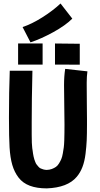

<svg xmlns="http://www.w3.org/2000/svg" viewBox="-20 -1042 558 1067"><path d="M105.5 -891.6Q156.7 -908.7 214.8 -945.3Q272.9 -981.9 316.4 -1022.5L381.8 -938.5Q343.8 -900.4 275.6 -863Q207.5 -825.7 149.4 -806.6ZM285.6 -800.3 423.3 -798.8V-682.6L285.6 -683.1ZM80.6 -800.3H216.8V-683.1H80.6ZM342.3 -659.2 465.8 -645.5Q461.9 -617.7 461.9 -583.5Q461.9 -583.5 461.9 -569.3Q461.9 -531.2 462.6 -467.5Q463.4 -403.8 463.4 -378.4V-349.6Q463.4 -295.9 461.9 -262.5Q460.4 -229 455.3 -187Q450.2 -145 438 -113.5Q425.8 -82 406.2 -59.1Q356 0.5 240.2 4.9Q184.6 4.9 145.8 -9.8Q106.9 -24.4 83.5 -54.7Q60.1 -85 48.3 -125.5Q36.6 -166 33.2 -222.7Q29.8 -275.4 29.8 -388.2Q29.8 -531.2 34.2 -648.9H160.2Q156.2 -484.9 156.2 -362.8V-293.9Q156.2 -240.2 159.2 -218.8Q159.7 -216.8 161.4 -204.6Q163.1 -192.4 163.6 -188.5Q164.1 -184.6 166.5 -172.9Q168.9 -161.1 170.7 -156.5Q172.4 -151.9 176 -142.1Q179.7 -132.3 183.6 -127.7Q187.5 -123 193.1 -116.2Q198.7 -109.4 205.3 -106.2Q211.9 -103 220.5 -100.6Q229 -98.1 239.3 -97.7Q255.4 -98.1 268.3 -103Q281.2 -107.9 291 -114.7Q300.8 -121.6 308.3 -134.3Q315.9 -147 320.8 -158.4Q325.7 -169.9 329.1 -189.5Q332.5 -209 334.5 -223.4Q336.4 -237.8 337.2 -262.9Q337.9 -288.1 338.1 -304.7Q338.4 -321.3 338.4 -350.6Q338.4 -378.4 337.2 -451.4Q335.9 -524.4 335.9 -569.3Q335.9 -619.1 342.3 -659.2Z"/></svg>

Font: Fantasque Sans Mono
Style: Bold
Weight: 700
Monospace: yes
Designer: Jany Belluz
Version: Version 1.8.0 ; ttfautohint (v1.8.2)